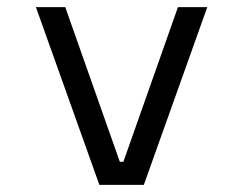

<svg xmlns="http://www.w3.org/2000/svg" viewBox="-20 -520 690 540"><path d="M259.5 0 81 -500H163.5L317 -65H327L480.5 -500H563L384.5 0Z"/></svg>

Font: Trispace Light
Style: Regular
Weight: 300
Designer: Tyler Finck
Foundry: Etcetera Type Company
Version: Version 1.210; ttfautohint (v1.8.3)